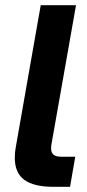

<svg xmlns="http://www.w3.org/2000/svg" viewBox="-20 -720 336 740"><path d="M37 -112Q37 -134 41 -154L137 -700H273L178 -162Q177 -157 177 -148Q177 -132 186 -124Q195 -116 216 -116H270L250 0H186Q110 0 73.5 -27Q37 -54 37 -112Z"/></svg>

Font: Bai Jamjuree
Style: Bold Italic
Weight: 700
Italic angle: -10°
Designer: Katatrad Aksorn Co.,Ltd.
Foundry: Cadson Demak Co.,Ltd.
Version: Version 1.000; ttfautohint (v1.6)